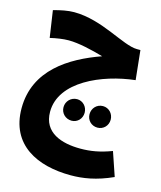

<svg xmlns="http://www.w3.org/2000/svg" viewBox="-124 -665 860 1026"><g transform="rotate(15 306.5 -152.5)"><path d="M365 271C431 271 505 260 595 219L550 87C486 111 435 120 378 120C274 120 171 87 171 -29C171 -197 389 -290 569 -310L552 -472H533C455 -472 315 -576 158 -576C124 -576 85 -568 45 -557L67 -409C100 -417 139 -423 169 -423C225 -423 301 -405 363 -387C194 -327 19 -220 19 -8C19 195 180 271 365 271ZM437 -12C470 -12 495 -38 495 -71C495 -104 470 -131 437 -131C403 -131 378 -104 378 -71C378 -38 403 -12 437 -12ZM294 -12C326 -12 351 -38 351 -71C351 -104 326 -131 294 -131C260 -131 234 -104 234 -71C234 -38 260 -12 294 -12Z"/></g></svg>

Font: Noto Sans Arabic UI XCn XBd
Style: Regular
Weight: 800
Width: 2
Designer: Monotype Design Team, Nadine Chahine and Nizar Qandah
Foundry: Monotype Imaging Inc.
Version: Version 2.010